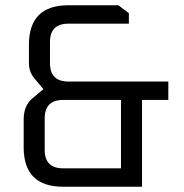

<svg xmlns="http://www.w3.org/2000/svg" viewBox="-20 -710 700 730"><path d="M70 -150V-256Q70 -308 103 -336L145 -371L110 -413Q90 -437 90 -471V-540Q90 -690 240 -690H430L470 -660V-620H240Q170 -620 170 -550V-470Q170 -400 240 -400H620V-330H520V0H220Q70 0 70 -150ZM150 -140Q150 -70 220 -70H440V-330H220Q150 -330 150 -260Z"/></svg>

Font: Oxanium
Style: Regular
Weight: 400
Designer: Severin Meyer
Version: Version 1.001